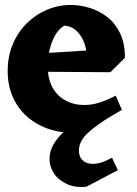

<svg xmlns="http://www.w3.org/2000/svg" viewBox="-20 -520 555 775"><path d="M329.2 233.5Q284.8 238.5 250.8 223.2Q216.8 208 198.2 180.5Q179.8 153 179.8 121Q179.8 64 241.1 8.9Q302.5 -46.2 422 -79.8L472 -76.5L430.2 -52Q373 -18 335.8 15.5Q298.5 49 298.5 88.2Q298.5 113.8 315.4 128.5Q332.2 143.2 362.4 141.2Q392.5 139.2 432 116.5L455.8 166.8ZM314.5 12Q253.5 21 198.5 7Q143.5 -7 101.2 -39.5Q59 -72 35 -121.4Q11 -170.8 11 -233.5Q11 -292.5 31.6 -341.4Q52.2 -390.2 87.9 -425.8Q123.5 -461.2 169.8 -480.6Q216 -500 266.2 -500Q303.8 -500 342.4 -488.1Q381 -476.2 413.4 -450.9Q445.8 -425.5 465.1 -384.9Q484.5 -344.2 484.2 -286.8L328 -272.8Q333 -306.2 322.9 -339Q312.8 -371.8 291 -393.4Q269.2 -415 238.8 -416.5Q216 -402 201.2 -375Q186.5 -348 179.5 -316Q172.5 -284 172.5 -254.5Q172.5 -203 191.5 -167.9Q210.5 -132.8 244.1 -114.5Q277.8 -96.2 320 -96.2Q351.5 -96.2 381.6 -106Q411.8 -115.8 447.2 -133.8L472 -76.5ZM425.8 -228.5 127 -230.5 115 -302.8 400.5 -320.5 484.2 -286.8Z"/></svg>

Font: Eczar
Style: Regular
Weight: 400
Designer: Vaibhav Singh
Foundry: Rosetta Type Foundry
Version: Version 2.000